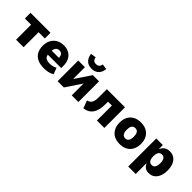

<svg xmlns="http://www.w3.org/2000/svg" viewBox="179 -1952 3326 3326"><g transform="rotate(45 1842.0 -289.5)"><path d="M174 0V-367H22V-506H511V-367H358V0Z M868 11Q768 11 703 -20.5Q638 -52 606 -111Q574 -170 574 -253Q574 -329 604 -388.5Q634 -448 692.5 -482.5Q751 -517 834 -517Q903 -517 957.5 -487.5Q1012 -458 1043 -400Q1074 -342 1074 -256V-205H721V-302H932L922 -287Q922 -349 899 -375Q876 -401 835 -401Q807 -401 786.5 -387Q766 -373 754.5 -345.5Q743 -318 743 -276V-240Q743 -197 756.5 -170Q770 -143 799.5 -130.5Q829 -118 879 -118Q913 -118 950 -127Q987 -136 1013 -152L1057 -37Q1013 -10 964.5 0.5Q916 11 868 11Z M1191 0V-506H1354V-201H1343L1548 -506H1700V0H1537V-306H1548L1344 0ZM1451 -568Q1401 -568 1362 -587.5Q1323 -607 1298 -646Q1273 -685 1266 -745L1364 -759Q1370 -720 1389.5 -699.5Q1409 -679 1450 -679Q1490 -679 1511 -698.5Q1532 -718 1540 -759L1638 -745Q1632 -686 1607.5 -647Q1583 -608 1543.5 -588Q1504 -568 1451 -568Z M1839 17 1786 -124Q1816 -131 1836.5 -145Q1857 -159 1869.5 -181.5Q1882 -204 1887 -236Q1892 -268 1892 -311V-506H2336V0H2154V-367H2059V-305Q2059 -233 2046 -177Q2033 -121 2006.5 -80.5Q1980 -40 1938.5 -15.5Q1897 9 1839 17Z M2719 11Q2637 11 2578 -21Q2519 -53 2487.5 -113Q2456 -173 2456 -254Q2456 -335 2487.5 -394Q2519 -453 2578 -485Q2637 -517 2718 -517Q2801 -517 2859.5 -485Q2918 -453 2949.5 -394Q2981 -335 2981 -254Q2981 -173 2949.5 -113Q2918 -53 2859.5 -21Q2801 11 2719 11ZM2719 -128Q2763 -128 2783.5 -160Q2804 -192 2804 -254Q2804 -317 2783 -347.5Q2762 -378 2718 -378Q2675 -378 2653.5 -347.5Q2632 -317 2632 -254Q2632 -192 2654 -160Q2676 -128 2719 -128Z M3101 180V-507H3262V-414H3267Q3291 -467 3330.5 -492Q3370 -517 3426 -517Q3493 -517 3539.5 -483.5Q3586 -450 3609.5 -390.5Q3633 -331 3633 -253Q3633 -179 3610.5 -119.5Q3588 -60 3543 -24.5Q3498 11 3428 11Q3374 11 3341 -13.5Q3308 -38 3289 -78H3284V180ZM3369 -125Q3413 -125 3433.5 -159.5Q3454 -194 3454 -254Q3454 -315 3433.5 -348Q3413 -381 3368 -381Q3323 -381 3302.5 -347.5Q3282 -314 3282 -254Q3282 -194 3303 -159.5Q3324 -125 3369 -125Z"/></g></svg>

Font: Nunito Sans 7pt SemiCondensed Black
Style: Regular
Weight: 900
Width: 4
Designer: Vernon Adams
Foundry: Vernon Adams
Version: Version 3.101;gftools[0.9.27]